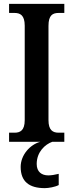

<svg xmlns="http://www.w3.org/2000/svg" viewBox="-20 -734 379 994"><path d="M27 0H189C136 14 87 68 87 130C87 206 131 240 212 240C231 240 266 234 284 224V166C264 171 245 174 230 174C196 174 170 156 170 115C170 52 214 13 251 0H313V-47H284C254 -47 231 -59 231 -112V-600C231 -656 253 -667 284 -667H313V-714H27V-667H55C84 -667 108 -656 108 -601V-112C108 -58 84 -47 55 -47H27Z"/></svg>

Font: Noto Serif Tamil Condensed SemiBold
Style: Italic
Weight: 600
Width: 3
Italic angle: -12°
Designer: Indian Type Foundry, Tom Grace, and the Monotype Design Team
Foundry: Monotype Imaging Inc.
Version: Version 2.003